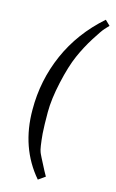

<svg xmlns="http://www.w3.org/2000/svg" viewBox="-136 -821 607 1009"><g transform="rotate(15 167.5 -317.0)"><path d="M142 -106Q149 -27 157 -8Q159 0 202 82L217 109L180 135Q58 -7 58 -213Q57 -372 120 -515.5Q183 -659 308 -769L335 -743Q327 -735 313.5 -720Q300 -705 266.5 -652Q233 -599 207 -540Q181 -481 160 -386.5Q139 -292 139 -221Q139 -150 142 -106Z"/></g></svg>

Font: Andada SC
Style: Italic
Weight: 400
Italic angle: -8.29999°
Designer: Carolina Giovagnoli
Foundry: Carolina Giovagnoli
Version: Version 1.003